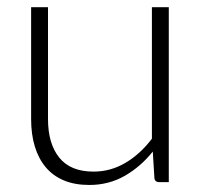

<svg xmlns="http://www.w3.org/2000/svg" viewBox="-20 -518 581 546"><path d="M116.5 -497.5V-179.5Q116.5 -109.5 148.5 -69.8Q180.5 -30 246 -30Q294.5 -30 336.5 -54.8Q378.5 -79.5 412 -123.5V-497.5H460V0H433.5Q419.5 0 419 -13L414.5 -87Q380 -44 334.8 -18Q289.5 8 234 8Q192.5 8 161.5 -5Q130.5 -18 110 -42.5Q89.5 -67 79 -101.5Q68.5 -136 68.5 -179.5V-497.5Z"/></svg>

Font: Lato Light
Style: Regular
Weight: 300
Designer: Lukasz Dziedzic
Foundry: Lukasz Dziedzic
Version: Version 1.104; Western+Polish opensource